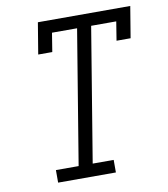

<svg xmlns="http://www.w3.org/2000/svg" viewBox="-82 -805 765 874"><g transform="rotate(-10 300.0 -367.5)"><path d="M116 0V-58H221L323 -677H207L193 -590H128L152 -735H579L555 -590H490L504 -677H388L286 -58H383V0Z"/></g></svg>

Font: Iosevka Curly Slab LtEx
Style: Italic
Weight: 300
Width: 7
Italic angle: -9°
Monospace: yes
Designer: Belleve Invis
Foundry: Belleve Invis
Version: Version 11.1.0; ttfautohint (v1.8.3)